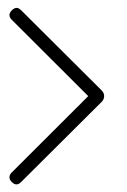

<svg xmlns="http://www.w3.org/2000/svg" viewBox="-20 -407 328 495"><path d="M248.5 -159.2Q248.5 -151.4 242.7 -145L34.7 62Q28.3 68.4 22.5 68.4Q16.6 68.4 10.5 62.5Q4.4 56.6 4.4 49.8Q4.4 43.5 10.3 37.6L207.5 -159.2L10.3 -356Q4.4 -361.8 4.4 -368.2Q4.4 -374.5 10.7 -380.6Q17.1 -386.7 22.9 -386.7Q28.3 -386.7 34.7 -380.4L242.7 -173.3Q248.5 -167 248.5 -159.2Z"/></svg>

Font: Shan Inle Unicode
Style: Normal
Weight: 400
Version: 2.0 Jan 1st, 2014